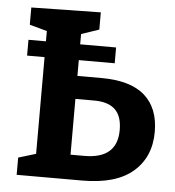

<svg xmlns="http://www.w3.org/2000/svg" viewBox="-51 -752 730 799"><g transform="rotate(5 314.0 -352.0)"><path d="M364 -432Q486 -432 545.5 -379.5Q605 -327 605 -228Q605 -123 534 -61.5Q463 0 322 0H48V-72L121 -94V-498H48V-564H121V-607L48 -627V-699L338 -704V-632L264 -607V-564H414V-498H264V-432ZM322 -103Q459 -103 459 -223Q459 -281 430 -308.5Q401 -336 343 -336H264V-103Z"/></g></svg>

Font: Bitter Pro
Style: Bold
Weight: 700
Designer: Sol Matas, and Bitter project Authors
Foundry: Sol Matas
Version: Version 1.010